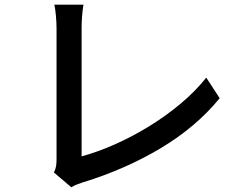

<svg xmlns="http://www.w3.org/2000/svg" viewBox="-20 -771 1040 819"><path d="M210 -35.2Q217.3 -49.8 219.2 -62.5Q221.2 -75.2 221.2 -90.8Q221.2 -107.9 221.2 -148.4Q221.2 -189 221.2 -243.4Q221.2 -297.9 221.2 -357.9Q221.2 -418 221.2 -475.1Q221.2 -532.2 221.2 -578.4Q221.2 -624.5 221.2 -649.9Q221.2 -673.8 218.5 -703.9Q215.8 -733.9 211.9 -751H335.9Q328.1 -701.2 328.1 -650.9Q328.1 -625.5 328.1 -579.8Q328.1 -534.2 328.1 -477.8Q328.1 -421.4 328.1 -362.5Q328.1 -303.7 328.1 -250.5Q328.1 -197.3 328.1 -158.4Q328.1 -119.6 328.1 -104Q395 -122.1 468.5 -154.5Q542 -187 614 -231Q686 -274.9 749.5 -327.9Q813 -380.9 859.9 -439.9L917 -352.1Q817.4 -230 666.7 -139.6Q516.1 -49.3 334 6.8Q325.2 9.8 311.8 14.4Q298.3 19 284.2 27.8Z"/></svg>

Font: Source Han Sans CN Medium
Style: Regular
Weight: 500
Designer: Ryoko NISHIZUKA  (kana, bopomofo & ideographs); Paul D. Hunt (Latin, Greek & Cyrillic); Sandoll Communications , Soo-you
Foundry: Adobe
Version: Version 2.004;hotconv 1.0.118;makeotfexe 2.5.65603